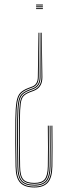

<svg xmlns="http://www.w3.org/2000/svg" viewBox="-20 -620 346 845"><path d="M152.5 -476 150.5 -281Q150.2 -245.2 123 -235.2L107 -229.2Q84 -220.5 72.4 -208.4Q60.8 -196.2 56.5 -170.2Q52.2 -144.2 51.5 -94Q50.8 -37.8 51.2 11Q51.8 59.8 52.5 113Q53.2 160.5 71.5 180.8Q89.8 201 131.5 201Q170.8 201 188.1 180.1Q205.5 159.2 206.5 112Q208 34.8 206.5 -67H210.5Q211.2 -17.8 211.1 28.4Q211 74.5 210.5 112Q209.8 161.5 190.9 183.2Q172 205 131.5 205Q88 205 68.6 183.8Q49.2 162.5 48.5 113Q47.8 59.8 47.2 11Q46.8 -37.8 47.5 -94Q48.2 -144.8 52.6 -171.5Q57 -198.2 69.1 -211.1Q81.2 -224 105.5 -233L121.5 -239Q146.2 -248.5 146.5 -281L149.5 -476ZM158 -476 158.5 -281Q158.5 -240 125.8 -227.8L109.8 -221.8Q88.5 -213.8 78.1 -202.8Q67.8 -191.8 64 -167.1Q60.2 -142.5 59.5 -93.8Q58.8 -37.8 59.2 10.9Q59.8 59.5 60.5 112.8Q61.2 157.5 77 175.2Q92.8 193 131.5 193Q167.2 193 182.5 174.6Q197.8 156.2 198.5 111.8Q200 35 198.5 -67H202.5Q203.2 -17.5 203.1 28.5Q203 74.5 202.5 111.8Q202 158 185.5 177.5Q169 197 131.5 197Q91.2 197 74.2 178.1Q57.2 159.2 56.5 113Q55.8 59.8 55.2 11Q54.8 -37.8 55.5 -94Q56.2 -143.2 60.1 -168.6Q64 -194 75 -205.5Q86 -217 108.2 -225.5L124.2 -231.5Q154.5 -242.8 154.5 -281L155.2 -476ZM163.5 -476 166.5 -281Q167.2 -235 128.5 -220.2L112.5 -214.2Q93.2 -207 83.9 -197.2Q74.5 -187.5 71.2 -164.2Q68 -141 67.5 -93.8Q66.8 -37.8 67.2 10.9Q67.8 59.5 68.5 112.8Q69 154 82.8 169.5Q96.5 185 131.5 185Q163.5 185 176.6 168.9Q189.8 152.8 190.5 111.8Q192 35.8 190.5 -67H194.5Q195.2 -17 195.1 28.9Q195 74.8 194.5 111.8Q194 154.5 179.8 171.8Q165.5 189 131.5 189Q94.8 189 80 172.4Q65.2 155.8 64.5 112.8Q63.8 59.5 63.2 10.9Q62.8 -37.8 63.5 -93.8Q64 -141.8 67.5 -165.6Q71 -189.5 81 -199.9Q91 -210.2 111.2 -218L127 -224Q162.8 -237.8 162.5 -281L160.8 -476ZM168.8 -584V-580H138.8V-584ZM168.8 -592V-588H138.8V-592ZM168.8 -600V-596H138.8V-600Z"/></svg>

Font: Big Shoulders Inline Display Thin
Style: Regular
Weight: 100
Designer: Patric King
Foundry: XO Type Co
Version: Version 1.000